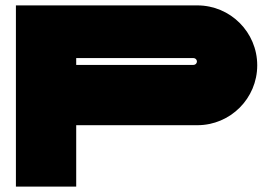

<svg xmlns="http://www.w3.org/2000/svg" viewBox="-20 -692 982 712"><path d="M711.8 -672H39V0H262.6V-227.7H711.8C834.5 -227.7 933.9 -327.1 933.9 -449.8C933.9 -572.5 834.5 -672 711.8 -672ZM697.6 -451.3H262.6V-476.6H697.6C704.6 -476.6 710.3 -471 710.3 -464C710.3 -457 704.6 -451.3 697.6 -451.3Z"/></svg>

Font: JUMBOTRON
Style: Regular
Weight: 400
Designer: Ian Langley
Foundry: Ian Langley
Version: Version 1.005;Fontself Maker 3.5.8